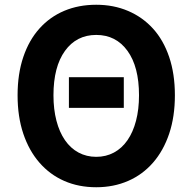

<svg xmlns="http://www.w3.org/2000/svg" viewBox="-20 -774 810 808"><path d="M270 -449H501V-320H270ZM385 14Q311 14 250.5 -12.5Q190 -39 146 -89.5Q102 -140 78 -211.5Q54 -283 54 -373Q54 -463 78 -534Q102 -605 146 -654Q190 -703 250.5 -728.5Q311 -754 385 -754Q458 -754 519 -728Q580 -702 624 -653.5Q668 -605 692 -534Q716 -463 716 -373Q716 -283 692 -211.5Q668 -140 624 -89.5Q580 -39 519 -12.5Q458 14 385 14ZM385 -114Q426 -114 459.5 -132Q493 -150 516.5 -184Q540 -218 552.5 -266Q565 -314 565 -373Q565 -493 516.5 -560Q468 -627 385 -627Q302 -627 253.5 -560Q205 -493 205 -373Q205 -314 217.5 -266Q230 -218 253.5 -184Q277 -150 310.5 -132Q344 -114 385 -114Z"/></svg>

Font: SpoqaHanSansJP-Bold
Style: Regular
Weight: 700
Designer: [Source Han Sans]
Ryoko NISHIZUKA  (kana & ideographs); Paul D. Hunt (Latin, Greek & Cyrillic); Wenlong ZHANG  (bopomofo
Foundry: Spoqa (http://bi.spoqa.com)
Version: Version 1.002.20150607